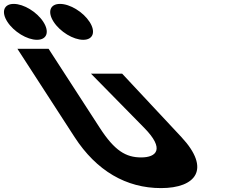

<svg xmlns="http://www.w3.org/2000/svg" viewBox="-491 -965 1190 984"><path d="M-420.6 -945C-471.6 -945 -486 -904 -453 -853C-420 -802 -352.4 -761 -301.4 -761C-250.4 -761 -236 -802 -269 -853C-302 -904 -369.6 -945 -420.6 -945ZM-183.6 -945C-234.6 -945 -249 -904 -216 -853C-183 -802 -115.4 -761 -64.4 -761C-13.4 -761 1 -802 -32 -853C-65 -904 -132.6 -945 -183.6 -945ZM135 -587.5H-24.8L248.4 -309.5C355.5 -200.5 310.7 -158.2 232.5 -158.2C154.3 -158.2 96.5 -192.2 20.6 -309.5L-242.1 -715H-401.9L-109 -262.8C3.3 -89.4 155.8 -1 334.3 -1C512.8 -1 591.9 -98.6 438.4 -262.8Z"/></svg>

Font: Hussar
Style: BdOpOblSeven
Weight: 700
Foundry: Cannot Into Space Fonts
Version: Version 2.00